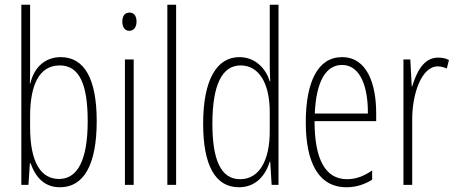

<svg xmlns="http://www.w3.org/2000/svg" viewBox="-20 -780 1923 810"><path d="M107 -494V-760H70V0H100L106 -91H109C131 -30 169 10 233 10C333 10 388 -84 388 -269C388 -446 337 -539 236 -539C170 -539 123 -495 108 -428H106C107 -447 107 -472 107 -494ZM232 -504C315 -504 350 -424 350 -269C350 -102 306 -25 229 -25C155 -25 107 -91 107 -243V-290C107 -419 144 -504 232 -504Z M526 -727C504 -727 496 -709 496 -688C496 -667 506 -650 525 -650C544 -650 556 -665 556 -689C556 -709 548 -727 526 -727ZM544 -529H507V0H544Z M723 0V-760H686V0Z M988 10C1063 10 1102 -45 1118 -98H1120L1126 0H1155V-760H1118V-506C1118 -484 1119 -463 1120 -437H1118C1103 -487 1060 -539 990 -539C893 -539 837 -441 837 -258C837 -83 888 10 988 10ZM993 -24C910 -24 876 -109 876 -258C876 -420 916 -504 995 -504C1073 -504 1118 -428 1118 -307V-226C1118 -102 1073 -24 993 -24Z M1423 -539C1320 -539 1270 -433 1270 -264C1270 -97 1322 10 1442 10C1484 10 1520 -3 1550 -22V-61C1514 -36 1480 -24 1444 -24C1352 -24 1307 -109 1307 -269H1567V-303C1567 -425 1529 -539 1423 -539ZM1423 -506C1501 -506 1533 -412 1532 -301H1308C1314 -439 1356 -506 1423 -506Z M1828 -537C1765 -537 1736 -471 1719 -416H1717L1711 -529H1682V0H1719V-278C1719 -381 1757 -500 1827 -500C1841 -500 1856 -495 1865 -491L1874 -527C1859 -535 1842 -537 1828 -537Z"/></svg>

Font: Noto Sans Gurmukhi UI ExtraCondensed ExtraLight
Style: Regular
Weight: 200
Width: 2
Designer: Jelle Bosma - Monotype Design Team
Foundry: Monotype Imaging Inc.
Version: Version 2.004